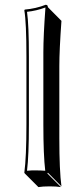

<svg xmlns="http://www.w3.org/2000/svg" viewBox="-20 -718 348 798"><path d="M89.8 -200.2V-481.9Q89.8 -625 81.1 -674.8L83 -678.2Q128.9 -682.1 169.9 -698.2Q174.3 -697.8 176.8 -695.8Q178.7 -692.4 179.2 -688L235.4 -631.3Q226.6 -509.3 226.6 -443.4V-143.6Q226.6 -8.8 235.4 56.6L179.2 0L176.8 2.9L233.4 59.6Q215.3 56.6 186.5 56.6Q157.7 56.6 139.6 59.6L83 2.9L81.1 0Q89.8 -64.9 89.8 -200.2ZM100.1 -200.2Q100.1 -72.3 92.3 -8.3Q111.8 -10.3 129.9 -9.8Q148.9 -9.8 168 -8.3Q160.2 -73.7 160.2 -200.2V-500Q160.2 -568.4 168.9 -687Q131.3 -672.9 92.3 -668.9Q100.1 -615.2 100.1 -481.9Z"/></svg>

Font: Linux Biolinum Shadow O
Style: Regular
Weight: 400
Designer: Philipp H. Poll
Foundry: Philipp H. Poll
Version: Version 1.0.4